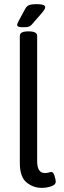

<svg xmlns="http://www.w3.org/2000/svg" viewBox="-20 -904 310 930"><path d="M76 -115V-730Q76 -752 116 -752H120Q160 -752 160 -730V-123Q160 -66 197 -66Q209 -66 217 -68.5Q225 -71 229 -71Q238 -71 244 -52.5Q250 -34 250 -24Q250 -9 228 -1.5Q206 6 182 6Q141 6 108.5 -20.5Q76 -47 76 -115ZM63 -783Q63 -788 70 -802L102 -861Q109 -874 120.5 -879Q132 -884 157 -884Q199 -884 199 -869Q199 -863 193.5 -855Q188 -847 181 -839L134 -785Q127 -777 118.5 -774.5Q110 -772 91 -772Q63 -772 63 -783Z"/></svg>

Font: Asap Condensed
Style: Regular
Weight: 400
Designer: Pablo Cosgaya
Foundry: Omnibus-Type
Version: Version 1.010; ttfautohint (v1.8)